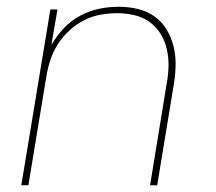

<svg xmlns="http://www.w3.org/2000/svg" viewBox="-20 -548 640 568"><path d="M43 0 129 -520H150L132 -415Q147 -441 168.5 -464Q190 -487 217 -501.5Q244 -516 273 -522Q302 -528 331 -528Q360 -528 387.5 -521.5Q415 -515 437 -499.5Q459 -484 473 -460.5Q487 -437 493.5 -410.5Q500 -384 499.5 -355Q499 -326 494 -297L445 0H424L473 -300Q478 -326 478.5 -352Q479 -378 473.5 -402.5Q468 -427 455 -448Q442 -469 422.5 -483Q403 -497 378 -503Q353 -509 327 -509Q303 -509 277.5 -504.5Q252 -500 228.5 -488Q205 -476 185 -457.5Q165 -439 151 -417Q137 -395 129 -370.5Q121 -346 117 -321L64 0Z"/></svg>

Font: Iosevka Thin Extended Oblique
Style: Regular
Weight: 100
Width: 7
Italic angle: -9°
Monospace: yes
Designer: Belleve Invis
Foundry: Belleve Invis
Version: Version 32.5.0; ttfautohint (v1.8.4)